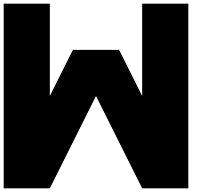

<svg xmlns="http://www.w3.org/2000/svg" viewBox="-20 -820 1140 1040"><path d="M750 -300 625 -550H375L250 -300V-800H0V200H250L500 -300L750 200H1000V-800H750Z"/></svg>

Font: Kubos
Style: Regular
Weight: 400
Version: Version 001.000